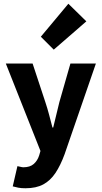

<svg xmlns="http://www.w3.org/2000/svg" viewBox="-20 -818 543 1025"><path d="M116 187Q94 187 78 184Q62 181 48 177L73 69Q80 70 89 72.5Q98 75 105 75Q140 75 160 57.5Q180 40 189 12L196 -12L11 -479H154L222 -273Q233 -240 242 -206Q251 -172 260 -137H264Q272 -171 280.5 -205Q289 -239 297 -273L356 -479H492L325 5Q303 65 276 105.5Q249 146 211 166.5Q173 187 116 187ZM267 -553 198 -622 345 -798 441 -704Z"/></svg>

Font: Narnoor ExtraBold
Style: Regular
Weight: 800
Designer: S. Sridhar Murthy
Foundry: SIL International
Version: Version 3.000